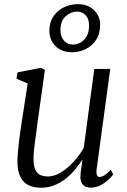

<svg xmlns="http://www.w3.org/2000/svg" viewBox="-20 -872 598 902"><path d="M173.5 10Q139.5 10 114.5 -1.8Q89.5 -13.5 75.8 -40.8Q62 -68 62 -114Q62 -130 63.8 -152.5Q65.5 -175 68.5 -200.5Q71.5 -226 74.8 -250Q78 -274 81 -292L110 -480L57.5 -502L62.5 -532L173 -553.5L191 -543.5L155 -287Q153 -267 150 -245.8Q147 -224.5 144 -203.5Q141 -182.5 139.2 -162.8Q137.5 -143 137.5 -126Q137.5 -93 145.8 -75Q154 -57 169.2 -50Q184.5 -43 205.5 -43Q234.5 -43 265.5 -61.8Q296.5 -80.5 325 -111.2Q353.5 -142 373.5 -178L423 -548H498L434 -77.5Q431.5 -59.5 435.2 -50Q439 -40.5 447.5 -40.5Q457.5 -40.5 470.5 -48.5Q483.5 -56.5 500.5 -74L512 -53Q507 -45 491.8 -30Q476.5 -15 454.5 -2.8Q432.5 9.5 406.5 9.5Q378 9.5 366.2 -8.8Q354.5 -27 358.5 -54Q358.5 -56 359.2 -63.5Q360 -71 361.8 -81.2Q363.5 -91.5 364.8 -101.8Q366 -112 367 -119.5L366 -120.5Q349 -94.5 328.8 -71Q308.5 -47.5 284.2 -29.2Q260 -11 232.2 -0.5Q204.5 10 173.5 10ZM319 -626.5Q269.5 -626.5 240.8 -655.5Q212 -684.5 212 -726.5Q212 -759 223.8 -782.5Q235.5 -806 255.2 -821.8Q275 -837.5 298.8 -845Q322.5 -852.5 345.5 -852.5Q393.5 -852.5 422 -824Q450.5 -795.5 450.5 -757Q450.5 -713 431 -684Q411.5 -655 381.5 -640.8Q351.5 -626.5 319 -626.5ZM321.5 -662.5Q340.5 -662.5 358 -672Q375.5 -681.5 387 -701.2Q398.5 -721 398.5 -752Q398.5 -782.5 382.8 -800Q367 -817.5 342 -817.5Q313.5 -817.5 288.8 -796Q264 -774.5 264 -729Q264 -700.5 280.2 -681.5Q296.5 -662.5 321.5 -662.5Z"/></svg>

Font: Merriweather 48pt Light
Style: Italic
Weight: 300
Italic angle: -7.8°
Version: Version 2.101